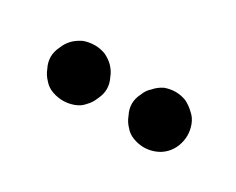

<svg xmlns="http://www.w3.org/2000/svg" viewBox="-32 -702 303 246"><g transform="rotate(30 120.0 -579.0)"><path d="M77.1 -541Q69.3 -538.1 61.5 -538.1Q52.7 -538.1 44.9 -541Q37.1 -543.9 32.2 -549.8Q26.4 -555.7 23.4 -563.5Q19.5 -571.3 19.5 -579.1Q19.5 -586.9 23.4 -594.7Q26.4 -602.5 32.2 -608.4Q37.1 -613.3 44.9 -617.2Q52.7 -620.1 61.5 -620.1Q69.3 -620.1 77.1 -617.2Q85 -613.3 89.8 -608.4Q95.7 -602.5 98.6 -594.7Q102.5 -586.9 102.5 -579.1Q102.5 -571.3 98.6 -563.5Q95.7 -555.7 89.8 -549.8Q85 -543.9 77.1 -541ZM196.3 -541Q188.5 -538.1 180.7 -538.1Q172.9 -538.1 165 -541Q157.2 -543.9 152.3 -549.8Q146.5 -555.7 143.6 -563.5Q139.6 -571.3 139.6 -579.1Q139.6 -586.9 143.6 -594.7Q146.5 -602.5 152.3 -607.4Q157.2 -613.3 165 -617.2Q172.9 -620.1 180.7 -620.1Q188.5 -620.1 196.3 -617.2Q204.1 -613.3 210 -607.4Q215.8 -602.5 218.8 -594.7Q221.7 -586.9 221.7 -579.1Q221.7 -571.3 218.8 -563.5Q215.8 -555.7 210 -549.8Q204.1 -543.9 196.3 -541Z"/></g></svg>

Font: mr_KirucoupageG
Style: Regular
Weight: 400
Designer: Jan Henkel
Version: Version 1.00 May 25, 2020, initial release